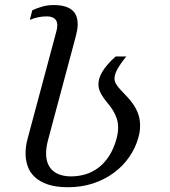

<svg xmlns="http://www.w3.org/2000/svg" viewBox="-20 -747 686 777"><path d="M208.5 -621.6Q210 -627 210.9 -632.8Q211.9 -638.7 211.9 -644.5Q211.9 -651.4 210 -658Q208 -664.6 203.1 -669.7Q198.2 -674.8 189.9 -677.7Q181.6 -680.7 168.9 -680.7Q151.9 -680.7 134.8 -677.2Q117.7 -673.8 100.6 -666.5L110.8 -705.6Q129.9 -714.4 151.6 -720.5Q173.3 -726.6 196.8 -726.6Q225.1 -726.6 244.1 -720.5Q263.2 -714.4 274.2 -703.9Q285.2 -693.4 289.8 -679.4Q294.4 -665.5 294.4 -649.9Q294.4 -637.2 292.2 -624.8Q290 -612.3 286.6 -599.6L175.3 -183.6Q166.5 -151.4 166.5 -126Q166.5 -101.6 174.1 -84Q181.6 -66.4 195.1 -55.2Q208.5 -43.9 227.1 -38.6Q245.6 -33.2 267.6 -33.2Q297.9 -33.2 326.2 -41.7Q354.5 -50.3 378.7 -68.6Q402.8 -86.9 421.6 -116Q440.4 -145 451.7 -186Q458 -209.5 458 -230Q458 -251.5 452.1 -268.3Q446.3 -285.2 437.5 -299.6Q428.7 -314 418.2 -326.4Q407.7 -338.9 398.9 -351.3Q390.1 -363.8 384.3 -377Q378.4 -390.1 378.4 -405.8Q378.4 -417 381.8 -429.2Q385.3 -441.4 393.3 -455.3Q401.4 -469.2 414.8 -485.1Q428.2 -501 448.2 -518.6H491.2Q476.6 -500.5 467.3 -486.8Q458 -473.1 452.6 -462.4Q447.3 -451.7 445.3 -443.4Q443.4 -435.1 443.4 -428.7Q443.4 -416.5 450.9 -405Q458.5 -393.6 470.2 -381.1Q481.9 -368.7 495.1 -354.7Q508.3 -340.8 520 -323.7Q531.7 -306.6 539.3 -285.9Q546.9 -265.1 546.9 -238.8Q546.9 -227.5 545.4 -215.6Q543.9 -203.6 540 -190.4Q528.3 -147.9 502.7 -111.1Q477.1 -74.2 439.9 -47.1Q402.8 -20 356.2 -4.6Q309.6 10.7 255.9 10.7Q206.1 10.7 173.1 -0.7Q140.1 -12.2 120.1 -31.2Q100.1 -50.3 91.8 -75Q83.5 -99.6 83.5 -126.5Q83.5 -155.8 91.8 -186Z"/></svg>

Font: Arian Grqi
Style: Italic
Weight: 400
Italic angle: -15°
Designer: Ruben Hakobyan (Tarumian)
Foundry: Ruben Hakobyan (Tarumian)
Version: Version 1.002